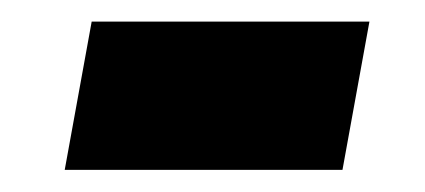

<svg xmlns="http://www.w3.org/2000/svg" viewBox="-20 -320 394 178"><path d="M297.5 -162.5H40L65 -300H322.5Z"/></svg>

Font: Lucymar Sans ExtraBold
Style: Italic
Weight: 800
Italic angle: -10°
Foundry: The League of Moveable Type (original font) / Main changes by Cristiano Sobral with portions from Mirco Monsees
Version: Version 2.00;August 30, 2020;FontCreator 13.0.0.2681 64-bit